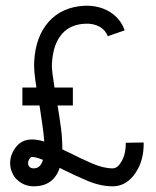

<svg xmlns="http://www.w3.org/2000/svg" viewBox="-20 -654 548 674"><path d="M358.4 -526.9Q350.6 -547.4 331.5 -559.1Q309.1 -572.3 279.3 -570.8Q227.1 -568.4 198.2 -535.6Q167 -500.5 162.6 -435.1Q161.1 -418.9 164.1 -396Q167 -373 171.4 -346.7H235.8V-283.7H182.1Q188.5 -245.6 193.6 -208Q198.7 -170.4 198.7 -137.2Q198.7 -135.3 198.7 -133.3Q198.7 -131.3 198.7 -129.9Q204.6 -127 211.2 -123.5Q217.8 -120.1 225.1 -117.2Q263.2 -97.7 303.2 -80.3Q343.3 -63 375.5 -63Q377 -63 376.5 -63Q376 -63 375.5 -63H376Q391.6 -63 404.3 -83.5Q421.4 -109.9 421.4 -149.4Q421.4 -152.8 421.4 -151.6Q421.4 -150.4 421.4 -152.8L483.9 -153.8Q484.4 -148.9 484.4 -149.4Q484.4 -91.3 457.5 -49.8Q426.3 -1 377.4 0Q374 0 376 0Q377.9 0 375.5 0Q332.5 0 286.4 -19.5Q240.2 -39.1 196.8 -61L189.5 -64.9Q168 0 98.6 0Q66.4 0 43 -20.5Q29.3 -31.2 22.9 -47.9Q15.6 -63 15.6 -81.5Q15.6 -114.3 39.6 -142.1Q70.3 -177.2 135.3 -157.2Q133.3 -186 128.4 -218.8Q123.5 -251.5 118.7 -283.7H58.6V-346.7H107.9Q97.7 -408.7 100.1 -439Q105 -525.9 150.9 -577.6Q197.8 -629.9 276.9 -633.8Q326.7 -635.3 363.8 -613.3Q403.3 -589.4 417.5 -547.4ZM98.6 -63Q122.1 -63 130.9 -92.8Q93.3 -107.9 86.9 -100.6Q78.6 -91.3 78.6 -81.5Q78.6 -76.7 80.1 -73.2Q81.5 -70.3 84.5 -67.4Q89.4 -63 98.6 -63ZM375.5 -63Q375 -63 375 -63Q375 -63 375.5 -63Z"/></svg>

Font: Fibel Sued LRS
Style: Regular
Weight: 400
Designer: Peter Wiegel
Foundry: Peter Wiegel
Version: Version 000.000